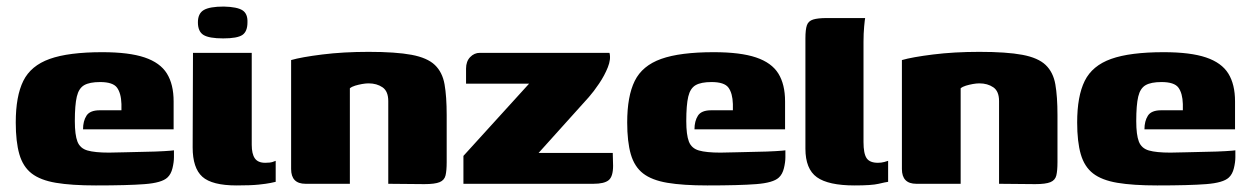

<svg xmlns="http://www.w3.org/2000/svg" viewBox="-20 -560 3806 585"><path d="M272 5Q198 5 150.5 -3Q103 -11 76.5 -31.5Q50 -52 39 -90Q28 -128 28 -187Q28 -267 51 -313.5Q74 -360 131.5 -380.5Q189 -401 292 -401Q373 -401 420.5 -385Q468 -369 488.5 -336Q509 -303 509 -251V-166H233Q233 -191 243.5 -207.5Q254 -224 284 -224H350V-243Q349 -276 336.5 -293Q324 -310 285 -310Q253 -310 236.5 -300.5Q220 -291 214 -265.5Q208 -240 208 -191Q208 -149 216 -128.5Q224 -108 246.5 -101.5Q269 -95 312 -95Q329 -95 359.5 -96Q390 -97 422.5 -97.5Q455 -98 480 -99.5Q505 -101 510 -102V-81Q510 -66 505.5 -47.5Q501 -29 490 -19Q473 -3 421 1Q369 5 272 5Z M701 5Q626 5 596.5 -21.5Q567 -48 567 -111L568 -399H747V-119Q747 -91 756.5 -77.5Q766 -64 788 -64Q803 -64 810.5 -66.5Q818 -69 820 -70V-6Q816 -5 804 -2.5Q792 0 768 2.5Q744 5 701 5ZM660 -443Q617 -443 600 -453.5Q583 -464 583 -492Q583 -519 601 -529.5Q619 -540 662 -540Q703 -539 719 -528.5Q735 -518 734 -492Q734 -464 718.5 -453.5Q703 -443 660 -443Z M911 0Q867 0 867 -45V-377Q898 -386 962 -394Q1026 -402 1103 -402Q1186 -402 1234 -393Q1282 -384 1305 -362Q1328 -340 1334.5 -303Q1341 -266 1341 -209V-66Q1341 -40 1337.5 -25.5Q1334 -11 1319.5 -5Q1305 1 1273 1L1163 0V-252Q1163 -282 1145.5 -294Q1128 -306 1103 -306Q1094 -306 1083 -304Q1072 -302 1062 -299Q1052 -296 1046 -291V0Z M1621 -94H1847L1848 -55Q1848 -22 1834.5 -11Q1821 0 1788 0H1392V-85L1592 -305H1400V-351Q1400 -373 1412.5 -386Q1425 -399 1442 -399H1837Q1842 -380 1832 -355Q1822 -330 1805.5 -305.5Q1789 -281 1774 -264Z M2135 5Q2061 5 2013.5 -3Q1966 -11 1939.5 -31.5Q1913 -52 1902 -90Q1891 -128 1891 -187Q1891 -267 1914 -313.5Q1937 -360 1994.5 -380.5Q2052 -401 2155 -401Q2236 -401 2283.5 -385Q2331 -369 2351.5 -336Q2372 -303 2372 -251V-166H2096Q2096 -191 2106.5 -207.5Q2117 -224 2147 -224H2213V-243Q2212 -276 2199.5 -293Q2187 -310 2148 -310Q2116 -310 2099.5 -300.5Q2083 -291 2077 -265.5Q2071 -240 2071 -191Q2071 -149 2079 -128.5Q2087 -108 2109.5 -101.5Q2132 -95 2175 -95Q2192 -95 2222.5 -96Q2253 -97 2285.5 -97.5Q2318 -98 2343 -99.5Q2368 -101 2373 -102V-81Q2373 -66 2368.5 -47.5Q2364 -29 2353 -19Q2336 -3 2284 1Q2232 5 2135 5Z M2584 5Q2504 5 2469 -20Q2434 -45 2434 -107V-443Q2434 -470 2438.5 -483Q2443 -496 2457.5 -500.5Q2472 -505 2499 -505H2616Q2615 -501 2613 -479.5Q2611 -458 2611 -433V-127Q2611 -92 2620.5 -78Q2630 -64 2655 -64Q2665 -64 2674.5 -66.5Q2684 -69 2686 -70V-6Q2678 -5 2657 0Q2636 5 2584 5Z M2772 0Q2728 0 2728 -45V-377Q2759 -386 2823 -394Q2887 -402 2964 -402Q3047 -402 3095 -393Q3143 -384 3166 -362Q3189 -340 3195.5 -303Q3202 -266 3202 -209V-66Q3202 -40 3198.5 -25.5Q3195 -11 3180.5 -5Q3166 1 3134 1L3024 0V-252Q3024 -282 3006.5 -294Q2989 -306 2964 -306Q2955 -306 2944 -304Q2933 -302 2923 -299Q2913 -296 2907 -291V0Z M3506 5Q3432 5 3384.5 -3Q3337 -11 3310.5 -31.5Q3284 -52 3273 -90Q3262 -128 3262 -187Q3262 -267 3285 -313.5Q3308 -360 3365.5 -380.5Q3423 -401 3526 -401Q3607 -401 3654.5 -385Q3702 -369 3722.5 -336Q3743 -303 3743 -251V-166H3467Q3467 -191 3477.5 -207.5Q3488 -224 3518 -224H3584V-243Q3583 -276 3570.5 -293Q3558 -310 3519 -310Q3487 -310 3470.5 -300.5Q3454 -291 3448 -265.5Q3442 -240 3442 -191Q3442 -149 3450 -128.5Q3458 -108 3480.5 -101.5Q3503 -95 3546 -95Q3563 -95 3593.5 -96Q3624 -97 3656.5 -97.5Q3689 -98 3714 -99.5Q3739 -101 3744 -102V-81Q3744 -66 3739.5 -47.5Q3735 -29 3724 -19Q3707 -3 3655 1Q3603 5 3506 5Z"/></svg>

Font: Genos ExtraBold
Style: Regular
Weight: 800
Designer: Robert E. Leuschke
Foundry: Robert E. Leuschke
Version: Version 1.010